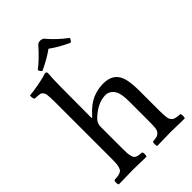

<svg xmlns="http://www.w3.org/2000/svg" viewBox="-248 -933 1028 1028"><g transform="rotate(-45 266.0 -419.0)"><path d="M284.2 -835Q328.1 -781.7 387.2 -737.8Q381.8 -721.2 371.1 -716.8Q307.1 -746.6 265.1 -777.8Q217.8 -743.7 158.2 -716.8Q147 -724.1 144 -737.8Q186 -769 245.1 -835Q263.2 -845.7 284.2 -835ZM167 -286.1V-122.1Q167 -100.1 167.7 -86.7Q168.5 -73.2 171.4 -62.5Q174.3 -51.8 177.5 -46.6Q180.7 -41.5 188.7 -37.8Q196.8 -34.2 204.3 -33Q211.9 -31.7 226.6 -30.8Q231 -26.4 231 -14.4Q231 -2.4 226.6 2Q142.6 0 127.9 0Q100.1 0 18.1 2Q13.7 -2.4 13.7 -14.4Q13.7 -26.4 18.1 -30.8Q34.7 -31.7 43.5 -33Q52.2 -34.2 61.8 -37.8Q71.3 -41.5 75.2 -46.9Q79.1 -52.2 82.5 -62.5Q85.9 -72.8 86.9 -86.7Q87.9 -100.6 87.9 -122.1V-559.1Q87.9 -576.2 86.9 -588.1Q85.9 -600.1 85 -609.1Q84 -618.2 80.1 -623.5L73.2 -632.3Q70.8 -635.7 63 -637.5Q55.2 -639.2 50 -639.6Q44.9 -640.1 33.2 -640.6Q27.3 -641.1 23.9 -641.1Q19.5 -645.5 18.1 -655Q16.6 -664.6 18.1 -670.9Q48.3 -673.3 94 -682.1Q139.6 -690.9 158.2 -698.2Q170.9 -698.2 170.9 -688Q167.5 -650.9 167 -583L166 -357.9Q166 -345.7 174.3 -356Q175.3 -357.4 175.8 -357.9Q217.8 -404.8 257.3 -421.9Q296.9 -439 339.8 -439Q397 -439 422.9 -404.8Q439 -383.8 444.3 -351.6Q450.2 -318.8 450.2 -271V-122.1Q450.2 -104 451.2 -91.6Q452.1 -79.1 453.6 -69.1Q455.1 -59.1 459 -53.2Q462.9 -47.4 467 -43.2Q471.2 -39.1 479.5 -36.6Q487.8 -34.2 495.6 -33Q503.4 -31.7 517.1 -30.8Q520.5 -26.4 520.5 -14.4Q520.5 -2.4 517.1 2Q431.2 0 411.1 0Q393.1 0 309.1 2Q305.7 -2.4 305.7 -14.4Q305.7 -26.4 309.1 -30.8Q331.1 -32.7 341.1 -35.4Q351.1 -38.1 359.1 -47.6Q367.2 -57.1 369.1 -73.7Q371.1 -90.3 371.1 -122.1V-273.9Q371.1 -326.2 358.9 -351.1Q350.1 -368.2 335.9 -377.7Q321.8 -387.2 306.2 -387.2Q244.6 -387.2 184.1 -328.1Q167 -309.1 167 -286.1Z"/></g></svg>

Font: Linux Libertine G
Style: Regular
Weight: 400
Designer: Philipp H. Poll
Foundry: Philipp H. Poll
Version: Version 4.7.5